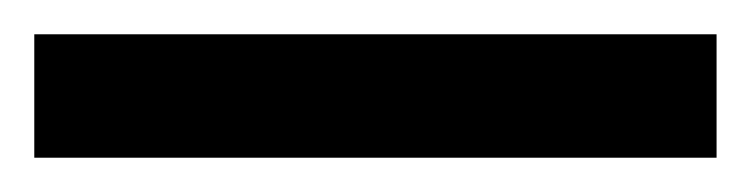

<svg xmlns="http://www.w3.org/2000/svg" viewBox="-22 70 438 112"><path d="M-2 162H396V90H-2Z"/></svg>

Font: Noto Sans Telugu ExtraCondensed Black
Style: Regular
Weight: 900
Width: 2
Designer: Jelle Bosma - Monotype Design Team
Foundry: Monotype Imaging Inc.
Version: Version 2.005